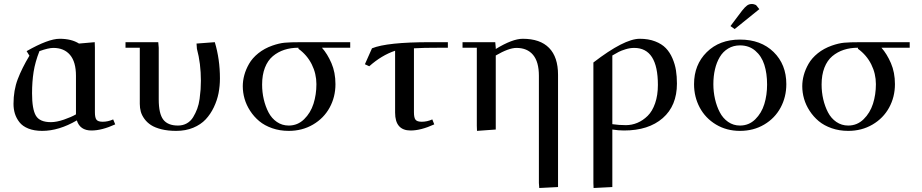

<svg xmlns="http://www.w3.org/2000/svg" viewBox="-20 -651 4634 965"><path d="M47.9 -128.9Q47.9 -197.3 69.1 -252.9Q90.3 -308.6 127.9 -371.1L113.8 -394Q222.7 -456.1 279.8 -456.1Q339.4 -456.1 377 -432.1L456.1 -439L457 -411.1V-86.9Q457 -59.1 465.1 -49.1Q473.1 -39.1 496.1 -39.1Q522.9 -39.1 548.8 -50.8L559.1 -25.9Q491.7 4.9 439.9 4.9Q381.8 4.9 366.2 -45.9Q275.9 6.8 191.9 6.8Q151.9 6.8 122.6 -4.9Q93.3 -16.6 77.6 -36.9Q62 -57.1 54.9 -79.8Q47.9 -102.5 47.9 -128.9ZM141.1 -182.1Q141.1 -102.1 160.4 -69.6Q179.7 -37.1 235.8 -37.1Q264.2 -37.1 301.3 -49.8Q338.4 -62.5 361.8 -76.2V-270Q361.8 -339.8 332 -375Q302.2 -410.2 248 -410.2Q223.6 -410.2 178.2 -394Q156.7 -339.4 148.9 -289.8Q141.1 -240.2 141.1 -182.1Z M610.8 -411.1V-439H775.4L777.8 -411.1V-150.9Q777.8 -80.1 800.5 -50Q823.2 -20 874.5 -20Q899.4 -20 918.9 -31Q938.5 -42 950.7 -62Q962.9 -82 971.2 -104.2Q979.5 -126.5 983.2 -153.8Q986.8 -181.2 988.3 -201.9Q989.7 -222.7 989.7 -245.1Q989.7 -332 969.7 -405.8L967.8 -432.1L1059.6 -439Q1085.4 -353.5 1085.4 -256.8Q1085.4 -218.8 1078.4 -182.6Q1071.3 -146.5 1054.7 -111.8Q1038.1 -77.1 1013.7 -51Q989.3 -24.9 951.2 -9Q913.1 6.8 865.7 6.8Q824.2 6.8 791.7 -1.2Q759.3 -9.3 739.3 -22.2Q719.2 -35.2 706.1 -53.2Q692.9 -71.3 687.7 -89.8Q682.6 -108.4 682.6 -128.9V-411.1Z M1200.2 -217.8Q1200.2 -245.1 1207.8 -273.2Q1215.3 -301.3 1231.7 -330.1Q1248 -358.9 1278.3 -383.3Q1308.6 -407.7 1349.1 -421.9Q1382.8 -433.6 1410.2 -436.3Q1437.5 -439 1496.1 -439H1740.2V-411.1H1598.1Q1625.5 -380.4 1645.8 -333.7Q1666 -287.1 1666 -228Q1666 -163.6 1636.7 -110.1Q1607.4 -56.6 1553.2 -24.9Q1499 6.8 1431.2 6.8Q1386.2 6.8 1347.9 -6.6Q1309.6 -20 1283 -42.2Q1256.3 -64.5 1237.3 -93.8Q1218.3 -123 1209.2 -154.5Q1200.2 -186 1200.2 -217.8ZM1297.4 -226.1Q1297.4 -187.5 1305.7 -151.9Q1314 -116.2 1329.6 -86.2Q1345.2 -56.2 1371.6 -38.1Q1397.9 -20 1431.2 -20Q1476.1 -20 1508.5 -51.8Q1541 -83.5 1555.7 -129.6Q1570.3 -175.8 1570.3 -228Q1570.3 -280.8 1546.9 -327.6Q1523.4 -374.5 1480 -405.8V-411.1Q1441.4 -411.1 1409.2 -400.6Q1377 -390.1 1351.3 -368.7Q1325.7 -347.2 1311.5 -310.8Q1297.4 -274.4 1297.4 -226.1Z M1814 -328.1 1849.6 -408.2Q1925.3 -439 2140.6 -439H2231V-411.1H2196.8Q2101.6 -411.1 2060.5 -408.2V-86.9Q2060.5 -59.1 2068.6 -49.1Q2076.7 -39.1 2099.6 -39.1Q2127 -39.1 2152.8 -50.8L2162.6 -25.9Q2095.2 4.9 2043.9 4.9Q1965.8 4.9 1965.8 -85V-396Q1897.5 -373 1835.9 -317.9Z M2304.7 -411.1V-439H2469.2L2471.7 -411.1V-404.8Q2555.7 -456.1 2607.4 -456.1Q2694.8 -456.1 2739.7 -410.2Q2784.7 -364.3 2784.7 -274.9V289.1L2690.4 293.9L2688.5 269V-270Q2688.5 -340.3 2659.2 -375.2Q2629.9 -410.2 2575.7 -410.2Q2537.1 -410.2 2471.7 -372.1V0L2377.4 6.8L2376.5 -19V-411.1Z M2962.4 269V-336.9Q3117.2 -456.1 3195.3 -456.1Q3239.3 -456.1 3272.7 -443.1Q3306.2 -430.2 3326.4 -409.2Q3346.7 -388.2 3359.6 -358.2Q3372.6 -328.1 3377.4 -297.6Q3382.3 -267.1 3382.3 -231Q3382.3 -119.6 3311 -57.4Q3239.7 4.9 3116.2 4.9Q3087.4 4.9 3057.6 0V289.1L2963.4 293.9ZM3057.6 -26.9Q3091.3 -22 3125.5 -22Q3155.8 -22 3183.6 -33.7Q3211.4 -45.4 3235.1 -68.6Q3258.8 -91.8 3272.7 -132.1Q3286.6 -172.4 3286.6 -224.1Q3286.6 -410.2 3167.5 -410.2Q3146 -410.2 3123.8 -403.3Q3101.6 -396.5 3089.6 -390.1Q3077.6 -383.8 3057.6 -372.1Z M3468.3 -228Q3468.3 -325.7 3532.2 -388.9Q3596.2 -452.1 3699.2 -452.1Q3804.2 -452.1 3868.2 -389.6Q3932.1 -327.1 3932.1 -228Q3932.1 -163.6 3903.3 -110.1Q3874.5 -56.6 3820.8 -24.9Q3767.1 6.8 3699.2 6.8Q3631.8 6.8 3578.6 -25.1Q3525.4 -57.1 3496.8 -110.6Q3468.3 -164.1 3468.3 -228ZM3565.4 -228Q3565.4 -189.5 3573.7 -153.1Q3582 -116.7 3597.7 -86.7Q3613.3 -56.6 3639.6 -38.3Q3666 -20 3699.2 -20Q3744.1 -20 3775.9 -51.3Q3807.6 -82.5 3821.5 -127.9Q3835.4 -173.3 3835.4 -226.1Q3835.4 -282.2 3821.5 -325.7Q3807.6 -369.1 3776.1 -396Q3744.6 -422.9 3699.2 -422.9Q3666 -422.9 3639.9 -407.2Q3613.8 -391.6 3597.7 -364.5Q3581.5 -337.4 3573.5 -302.7Q3565.4 -268.1 3565.4 -228ZM3651.4 -520 3709.5 -597.2Q3724.6 -616.2 3734.9 -623.5Q3745.1 -630.9 3759.3 -630.9Q3764.6 -630.9 3770.3 -629.2Q3775.9 -627.4 3778.8 -626L3781.2 -624L3796.4 -605L3672.4 -504.9Z M4012.2 -217.8Q4012.2 -245.1 4019.8 -273.2Q4027.3 -301.3 4043.7 -330.1Q4060.1 -358.9 4090.3 -383.3Q4120.6 -407.7 4161.1 -421.9Q4194.8 -433.6 4222.2 -436.3Q4249.5 -439 4308.1 -439H4552.2V-411.1H4410.2Q4437.5 -380.4 4457.8 -333.7Q4478 -287.1 4478 -228Q4478 -163.6 4448.7 -110.1Q4419.4 -56.6 4365.2 -24.9Q4311 6.8 4243.2 6.8Q4198.2 6.8 4159.9 -6.6Q4121.6 -20 4095 -42.2Q4068.4 -64.5 4049.3 -93.8Q4030.3 -123 4021.2 -154.5Q4012.2 -186 4012.2 -217.8ZM4109.4 -226.1Q4109.4 -187.5 4117.7 -151.9Q4126 -116.2 4141.6 -86.2Q4157.2 -56.2 4183.6 -38.1Q4210 -20 4243.2 -20Q4288.1 -20 4320.6 -51.8Q4353 -83.5 4367.7 -129.6Q4382.3 -175.8 4382.3 -228Q4382.3 -280.8 4358.9 -327.6Q4335.4 -374.5 4292 -405.8V-411.1Q4253.4 -411.1 4221.2 -400.6Q4189 -390.1 4163.3 -368.7Q4137.7 -347.2 4123.5 -310.8Q4109.4 -274.4 4109.4 -226.1Z"/></svg>

Font: Dehuti
Style: Bold
Weight: 700
Version: Version 1.2